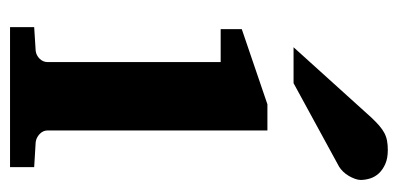

<svg xmlns="http://www.w3.org/2000/svg" viewBox="-220 -554 774 373"><g transform="rotate(90 166.5 -367.0)"><path d="M32.2 0V-46.9L78.1 -49.8Q86.9 -50.8 93.5 -57.4Q100.1 -64 100.1 -73.2V-409.2H36.1V-450.2L182.1 -500H232.9V-73.2Q232.9 -64 240 -57.4Q247.1 -50.8 255.9 -49.8L304.2 -46.9V0ZM329.1 -681.2Q329.1 -676.3 326.9 -670.2Q324.7 -664.1 321.3 -658.2Q317.9 -652.3 313 -647.2Q308.1 -642.1 303.2 -639.2L141.1 -550.8H71.3L208 -702.1Q216.8 -711.4 223.9 -717.5Q231 -723.6 238 -727.3Q245.1 -731 252.9 -732.4Q260.7 -733.9 271 -733.9Q287.1 -733.9 298.1 -729Q309.1 -724.1 316.2 -716.6Q323.2 -709 326.2 -699.5Q329.1 -689.9 329.1 -681.2Z"/></g></svg>

Font: Charis SIL Viet
Style: Bold
Weight: 700
Foundry: SIL International
Version: Version 5.000